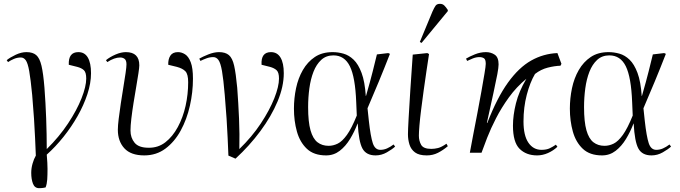

<svg xmlns="http://www.w3.org/2000/svg" viewBox="-20 -797 3550 1002"><path d="M184 185Q161 185 152 161.5Q143 138 143 105Q143 81 150 56.5Q157 32 167 15Q165 -32 163 -78Q161 -124 157.5 -177.5Q154 -231 148 -301Q140 -384 132.5 -426Q125 -468 114.5 -482.5Q104 -497 89 -497Q70 -497 52.5 -489.5Q35 -482 22 -473L15 -483Q32 -497 61.5 -511Q91 -525 118 -525Q151 -525 169 -509.5Q187 -494 196.5 -454Q206 -414 212 -339Q218 -260 221 -178Q224 -96 224 -19Q289 -83 335 -152.5Q381 -222 405.5 -284Q430 -346 430 -387Q430 -419 418 -430.5Q406 -442 383 -448L339 -459Q336 -525 389 -525Q422 -525 438.5 -496.5Q455 -468 455 -415Q455 -363 436 -305.5Q417 -248 385 -191.5Q353 -135 311.5 -83Q270 -31 224 10Q226 31 227 52Q228 73 228 85Q228 116 226.5 139.5Q225 163 218 181Q206 184 196.5 184.5Q187 185 184 185Z M733 14Q663 14 629 -23Q595 -60 595 -120Q595 -141 599.5 -177.5Q604 -214 610.5 -257.5Q617 -301 624 -343Q631 -385 635.5 -416.5Q640 -448 640 -461Q640 -482 630.5 -489.5Q621 -497 607 -497Q577 -497 540 -473L533 -483Q554 -500 583 -512.5Q612 -525 637 -525Q707 -525 707 -456Q707 -445 702.5 -415Q698 -385 691 -344.5Q684 -304 677 -260.5Q670 -217 665.5 -178.5Q661 -140 661 -116Q661 -78 682.5 -52Q704 -26 755 -26Q805 -25 843 -54.5Q881 -84 908 -134Q935 -184 948.5 -244.5Q962 -305 962 -368Q962 -410 947.5 -425Q933 -440 903 -448L858 -459Q857 -488 869 -506.5Q881 -525 909 -525Q928 -525 946 -513.5Q964 -502 975.5 -472Q987 -442 987 -386Q987 -316 971 -245Q955 -174 923 -115.5Q891 -57 843.5 -21.5Q796 14 733 14Z M1209 31 1172 15Q1170 -32 1168 -78Q1166 -124 1162.5 -177.5Q1159 -231 1153 -301Q1146 -384 1138.5 -426.5Q1131 -469 1120 -484Q1109 -499 1093 -499Q1075 -499 1057.5 -492.5Q1040 -486 1026 -479L1020 -491Q1037 -501 1067 -513Q1097 -525 1123 -525Q1156 -525 1174.5 -509.5Q1193 -494 1202 -454Q1211 -414 1218 -339Q1224 -260 1227.5 -178Q1231 -96 1229 -19Q1295 -83 1341 -152.5Q1387 -222 1411.5 -284Q1436 -346 1436 -387Q1436 -419 1423.5 -430.5Q1411 -442 1389 -448L1345 -459Q1341 -525 1394 -525Q1427 -525 1444 -496.5Q1461 -468 1461 -415Q1461 -345 1428.5 -267.5Q1396 -190 1339 -113Q1282 -36 1209 31Z M1682 14Q1618 14 1581.5 -20.5Q1545 -55 1529.5 -110.5Q1514 -166 1514 -230Q1514 -284 1525 -336.5Q1536 -389 1560.5 -431.5Q1585 -474 1623 -499.5Q1661 -525 1716 -525Q1744 -525 1772.5 -517Q1801 -509 1825.5 -485.5Q1850 -462 1867 -416.5Q1884 -371 1889 -296H1890Q1913 -376 1925 -424Q1937 -472 1947 -513L2006 -520L2015 -516Q1985 -439 1957 -371.5Q1929 -304 1898 -232L1905 -166Q1914 -85 1925.5 -50Q1937 -15 1965 -15Q1983 -15 2000 -22.5Q2017 -30 2034 -43L2042 -32Q2027 -18 1999 -2Q1971 14 1940 14Q1891 14 1871.5 -22Q1852 -58 1847 -152H1846Q1830 -110 1807 -72Q1784 -34 1753 -10Q1722 14 1682 14ZM1695 -36Q1719 -36 1742.5 -47.5Q1766 -59 1790.5 -93Q1815 -127 1842 -194L1839 -264Q1834 -394 1806 -451Q1778 -508 1720 -508Q1682 -508 1656.5 -484.5Q1631 -461 1616 -422.5Q1601 -384 1594.5 -336Q1588 -288 1588 -238Q1588 -161 1600.5 -117Q1613 -73 1637 -54.5Q1661 -36 1695 -36Z M2207 14Q2167 14 2146 -1.5Q2125 -17 2117 -42.5Q2109 -68 2109 -96Q2109 -118 2112.5 -180Q2116 -242 2121.5 -329Q2127 -416 2134 -512L2210 -520L2219 -515Q2213 -475 2205.5 -425.5Q2198 -376 2191 -324.5Q2184 -273 2178 -226Q2172 -179 2169 -143Q2166 -107 2166 -89Q2166 -62 2178 -41Q2190 -20 2231 -20Q2248 -20 2266 -24.5Q2284 -29 2310 -47L2317 -34Q2292 -13 2265.5 0.5Q2239 14 2207 14ZM2180 -573 2171 -578 2237 -737Q2246 -757 2253 -767Q2260 -777 2276 -777Q2290 -777 2299 -768Q2308 -759 2317 -745V-739Z M2783 14Q2726 14 2691.5 -20.5Q2657 -55 2657 -141Q2657 -195 2672.5 -257.5Q2688 -320 2727 -386Q2675 -343 2636 -289Q2597 -235 2569 -180.5Q2541 -126 2522.5 -78.5Q2504 -31 2493 0H2432Q2439 -39 2449.5 -93.5Q2460 -148 2471.5 -207.5Q2483 -267 2492.5 -321Q2502 -375 2508.5 -413.5Q2515 -452 2515 -464Q2515 -487 2505.5 -493Q2496 -499 2482 -499Q2465 -499 2447.5 -492Q2430 -485 2418 -479L2412 -491Q2430 -502 2458.5 -513.5Q2487 -525 2516 -525Q2542 -525 2562 -511.5Q2582 -498 2582 -461Q2582 -445 2575.5 -410Q2569 -375 2555.5 -313.5Q2542 -252 2521 -156L2523 -155Q2574 -287 2631 -366Q2688 -445 2752 -481Q2816 -517 2889 -520L2910 -464L2905 -454Q2874 -453 2838.5 -444Q2803 -435 2772 -411Q2746 -367 2729 -302Q2712 -237 2712 -163Q2712 -90 2737.5 -52.5Q2763 -15 2806 -15Q2832 -15 2849.5 -23.5Q2867 -32 2881 -42L2889 -31Q2868 -11 2840 1.5Q2812 14 2783 14Z M3122 14Q3058 14 3021.5 -20.5Q2985 -55 2969.5 -110.5Q2954 -166 2954 -230Q2954 -284 2965 -336.5Q2976 -389 3000.5 -431.5Q3025 -474 3063 -499.5Q3101 -525 3156 -525Q3184 -525 3212.5 -517Q3241 -509 3265.5 -485.5Q3290 -462 3307 -416.5Q3324 -371 3329 -296H3330Q3353 -376 3365 -424Q3377 -472 3387 -513L3446 -520L3455 -516Q3425 -439 3397 -371.5Q3369 -304 3338 -232L3345 -166Q3354 -85 3365.5 -50Q3377 -15 3405 -15Q3423 -15 3440 -22.5Q3457 -30 3474 -43L3482 -32Q3467 -18 3439 -2Q3411 14 3380 14Q3331 14 3311.5 -22Q3292 -58 3287 -152H3286Q3270 -110 3247 -72Q3224 -34 3193 -10Q3162 14 3122 14ZM3135 -36Q3159 -36 3182.5 -47.5Q3206 -59 3230.5 -93Q3255 -127 3282 -194L3279 -264Q3274 -394 3246 -451Q3218 -508 3160 -508Q3122 -508 3096.5 -484.5Q3071 -461 3056 -422.5Q3041 -384 3034.5 -336Q3028 -288 3028 -238Q3028 -161 3040.5 -117Q3053 -73 3077 -54.5Q3101 -36 3135 -36Z"/></svg>

Font: Literata 72pt Light
Style: Italic
Weight: 300
Italic angle: -2°
Designer: Latin by Veronika Burian and Jose Scaglione. Greek by Irene Vlachou. Cyrillic by Vera Evstafieva
Foundry: TypeTogether
Version: Version 3.002